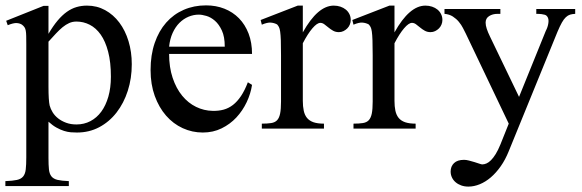

<svg xmlns="http://www.w3.org/2000/svg" viewBox="-26 -481 2177 718"><path d="M466.8 -240.7Q466.8 -188 451.9 -141.6Q437 -95.2 409.9 -60.3Q382.8 -25.4 345.2 -5.4Q307.6 14.6 261.7 14.6Q251 14.6 238.8 13.7Q226.6 12.7 213.4 8.5Q200.2 4.4 185.5 -3.7Q170.9 -11.7 155.3 -25.9V109.4Q155.3 135.7 157 152.3Q158.7 168.9 166.3 178.5Q173.8 188 189.2 191.7Q204.6 195.3 231.4 196.3V214.8H-5.9V196.3Q21.5 195.3 37.1 191.9Q52.7 188.5 60.5 179Q68.4 169.4 70.3 152.3Q72.3 135.3 72.3 107.4V-315.9Q72.3 -334.5 72 -346.4Q71.8 -358.4 70.3 -366.5Q68.8 -374.5 65.4 -379.4Q62 -384.3 56.2 -388.7Q48.3 -394 36.4 -394.8Q24.4 -395.5 2.9 -386.7L-2.9 -403.3L136.7 -459H155.3V-354.5Q172.4 -383.8 189.5 -404.1Q206.5 -424.3 224.1 -436.8Q241.7 -449.2 260.3 -454.6Q278.8 -460 299.3 -460Q336.4 -460 367.2 -443.1Q397.9 -426.3 420.2 -396.7Q442.4 -367.2 454.6 -327.1Q466.8 -287.1 466.8 -240.7ZM388.7 -194.3Q388.7 -248.5 378.4 -287.6Q368.2 -326.7 350.6 -351.6Q333 -376.5 309.6 -388.4Q286.1 -400.4 259.8 -400.4Q245.1 -400.4 232.7 -394.8Q220.2 -389.2 208 -379.2Q195.8 -369.1 183.1 -355.5Q170.4 -341.8 155.3 -325.2V-157.7Q155.3 -105.5 159.7 -86.4Q163.1 -73.7 170.9 -61Q178.7 -48.3 191.4 -38.3Q204.1 -28.3 221.2 -22Q238.3 -15.6 259.8 -15.6Q288.6 -15.6 312.3 -28.1Q335.9 -40.5 352.8 -63.5Q369.6 -86.4 379.2 -119.6Q388.7 -152.8 388.7 -194.3Z M916.5 -163.6Q911.6 -130.9 896.5 -98.9Q881.3 -66.9 857.9 -41.7Q834.5 -16.6 802.7 -1Q771 14.6 732.4 14.6Q692.9 14.6 657.2 -1.7Q621.6 -18.1 595 -48.6Q568.4 -79.1 552.7 -122.3Q537.1 -165.5 537.1 -218.8Q537.1 -275.4 552.5 -320.3Q567.9 -365.2 595.5 -396.5Q623 -427.7 661.1 -444.3Q699.2 -460.9 744.6 -460.9Q781.7 -460.9 813.2 -448.5Q844.7 -436 867.7 -412.6Q890.6 -389.2 903.6 -355.5Q916.5 -321.8 916.5 -279.3H606.4Q606.4 -229.5 619.6 -189.9Q632.8 -150.4 655.3 -123Q677.7 -95.7 707.3 -81.3Q736.8 -66.9 769.5 -66.4Q791.5 -65.9 810.3 -71Q829.1 -76.2 845.2 -88.6Q861.3 -101.1 875.2 -121.8Q889.2 -142.6 900.9 -173.3ZM814.5 -306.6Q814.5 -343.8 803.7 -366.9Q793 -390.1 777.8 -403.3Q762.7 -416.5 746.1 -421.4Q729.5 -426.3 717.3 -426.3Q697.8 -426.3 679 -418.5Q660.2 -410.6 645 -395.5Q629.9 -380.4 619.6 -357.9Q609.4 -335.4 606.4 -306.6Z M1285.6 -406.2Q1285.6 -397.5 1282.2 -389.2Q1278.8 -380.9 1272.7 -374.8Q1266.6 -368.7 1258.5 -364.7Q1250.5 -360.8 1241.2 -360.8Q1229 -360.8 1219.5 -366.2Q1210 -371.6 1202.1 -378.2Q1194.3 -384.8 1187 -390.1Q1179.7 -395.5 1171.9 -395.5Q1159.7 -395.5 1142.3 -375.2Q1125 -355 1106.4 -319.3V-104Q1106.4 -83 1109.9 -66.9Q1113.3 -50.8 1122.1 -40Q1130.9 -29.3 1146.2 -23.9Q1161.6 -18.6 1185.5 -18.6V0H953.1V-18.6Q974.1 -18.6 988 -20.8Q1002 -22.9 1010 -31.2Q1018.1 -39.6 1021.5 -56.2Q1024.9 -72.8 1024.9 -101.1V-274.4Q1024.9 -309.6 1024.2 -330.3Q1023.4 -351.1 1021.7 -362.8Q1020 -374.5 1017.1 -379.9Q1014.2 -385.3 1010.3 -389.6Q999.5 -395.5 986.6 -396.5Q973.6 -397.5 953.1 -388.7L948.7 -406.2L1087.4 -460H1106.4V-359.9Q1162.1 -460 1222.2 -460Q1235.4 -460 1247.1 -456.1Q1258.8 -452.1 1267.3 -445.1Q1275.9 -438 1280.8 -428Q1285.6 -418 1285.6 -406.2Z M1628.4 -406.2Q1628.4 -397.5 1625 -389.2Q1621.6 -380.9 1615.5 -374.8Q1609.4 -368.7 1601.3 -364.7Q1593.3 -360.8 1584 -360.8Q1571.8 -360.8 1562.3 -366.2Q1552.7 -371.6 1544.9 -378.2Q1537.1 -384.8 1529.8 -390.1Q1522.5 -395.5 1514.6 -395.5Q1502.4 -395.5 1485.1 -375.2Q1467.8 -355 1449.2 -319.3V-104Q1449.2 -83 1452.6 -66.9Q1456.1 -50.8 1464.8 -40Q1473.6 -29.3 1489 -23.9Q1504.4 -18.6 1528.3 -18.6V0H1295.9V-18.6Q1316.9 -18.6 1330.8 -20.8Q1344.7 -22.9 1352.8 -31.2Q1360.8 -39.6 1364.3 -56.2Q1367.7 -72.8 1367.7 -101.1V-274.4Q1367.7 -309.6 1366.9 -330.3Q1366.2 -351.1 1364.5 -362.8Q1362.8 -374.5 1359.9 -379.9Q1356.9 -385.3 1353 -389.6Q1342.3 -395.5 1329.3 -396.5Q1316.4 -397.5 1295.9 -388.7L1291.5 -406.2L1430.2 -460H1449.2V-359.9Q1504.9 -460 1564.9 -460Q1578.1 -460 1589.8 -456.1Q1601.6 -452.1 1610.1 -445.1Q1618.7 -438 1623.5 -428Q1628.4 -418 1628.4 -406.2Z M2125 -429.2Q2114.3 -428.7 2106 -426.3Q2097.7 -423.8 2090.1 -416.7Q2082.5 -409.7 2075.2 -396.7Q2067.9 -383.8 2058.6 -361.8L1876.5 84.5Q1863.8 116.2 1846.4 140.9Q1829.1 165.5 1809.3 182.4Q1789.6 199.2 1768.1 208Q1746.6 216.8 1725.6 216.8Q1710.9 216.8 1698.7 212.4Q1686.5 208 1677.7 200.4Q1668.9 192.9 1664.1 182.6Q1659.2 172.4 1659.2 160.6Q1659.2 141.1 1671.9 128.9Q1684.6 116.7 1709.5 116.7Q1717.3 116.7 1727.8 119.4Q1738.3 122.1 1748.5 125.2Q1758.8 128.4 1766.6 131.1Q1774.4 133.8 1777.3 133.8Q1785.2 133.8 1793.5 130.1Q1801.8 126.5 1810.3 117.9Q1818.8 109.4 1827.6 95.2Q1836.4 81.1 1845.2 59.6L1876.5 -18.6L1715.8 -355.5Q1711.4 -364.3 1705.3 -376.2Q1699.2 -388.2 1689.9 -399.4Q1680.7 -410.6 1667.5 -419.2Q1654.3 -427.7 1636.2 -429.2V-447.3H1845.2V-429.2H1834.5Q1816.4 -429.2 1803.2 -420.9Q1790 -412.6 1790 -396.5Q1790 -386.2 1794.2 -373.5Q1798.3 -360.8 1806.6 -343.8L1915 -118.7L2015.1 -365.7Q2022.5 -379.4 2024.7 -394.8Q2026.9 -410.2 2021 -418.5Q2019.5 -420.4 2017.6 -422.4Q2015.6 -424.3 2011.2 -425.8Q2006.8 -427.2 1999.3 -428.2Q1991.7 -429.2 1979.5 -429.2V-447.3H2125Z"/></svg>

Font: Doulos SIL Viet
Style: Regular
Weight: 400
Designer: Walt Agee, Victor Gaultney, Peter Martin, Debbi Hosken, Becca Hirsbrunner
Foundry: SIL International
Version: Version 5.000